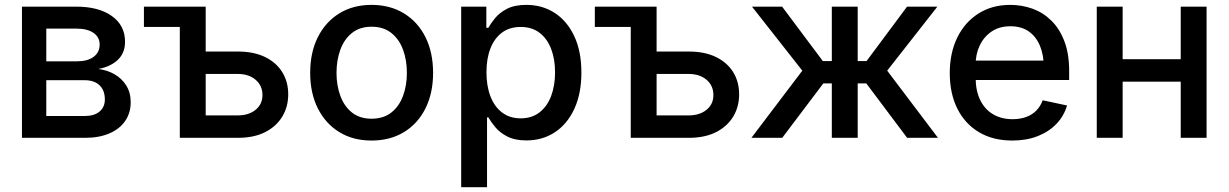

<svg xmlns="http://www.w3.org/2000/svg" viewBox="-20 -570 5081 794"><path d="M70.8 0V-542.5H295.9Q388.2 -542.5 442.6 -503.7Q497.1 -464.8 497.1 -397.5Q497.1 -351.1 467.5 -322.8Q438 -294.4 386.7 -284.7Q423.3 -280.3 453.6 -262.9Q483.9 -245.6 502.2 -216.3Q520.5 -187 520.5 -147Q520.5 -103.5 498 -70.3Q475.6 -37.1 433.1 -18.6Q390.6 0 331.1 0ZM171.4 -90.3H330.6Q369.6 -90.3 391.6 -108.6Q413.6 -127 413.6 -158.7Q413.6 -196.3 391.6 -217.3Q369.6 -238.3 330.6 -238.3H171.4ZM171.4 -316.4H297.4Q342.3 -316.4 367.2 -335Q392.1 -353.5 392.1 -385.7Q392.1 -416.5 366.5 -434.1Q340.8 -451.7 295.9 -451.7H171.4Z M575.2 -458.5V-542.5H767.1V-458.5ZM804.7 -356.9H963.4Q1029.8 -356.9 1076.2 -334.2Q1122.6 -311.5 1147.2 -271.7Q1171.9 -231.9 1171.9 -179.7Q1171.9 -128.4 1147.2 -87.6Q1122.6 -46.9 1076.2 -23.4Q1029.8 0 963.4 0H723.6V-542.5H830.6V-92.8H962.9Q1008.8 -92.8 1037.1 -116Q1065.4 -139.2 1065.4 -176.8Q1065.4 -215.8 1037.1 -240Q1008.8 -264.2 962.9 -264.2H804.7Z M1516.6 11.2Q1439.9 11.2 1383.1 -23.7Q1326.2 -58.6 1294.4 -121.8Q1262.7 -185.1 1262.7 -268.6Q1262.7 -353 1294.4 -416.3Q1326.2 -479.5 1383.1 -514.6Q1439.9 -549.8 1516.6 -549.8Q1593.3 -549.8 1650.6 -514.6Q1708 -479.5 1739.5 -416.3Q1771 -353 1771 -268.6Q1771 -185.1 1739.5 -121.8Q1708 -58.6 1650.6 -23.7Q1593.3 11.2 1516.6 11.2ZM1516.6 -79.1Q1565.9 -79.1 1598.4 -104.7Q1630.9 -130.4 1646.7 -173.6Q1662.6 -216.8 1662.6 -268.6Q1662.6 -321.3 1646.7 -364.5Q1630.9 -407.7 1598.4 -433.6Q1565.9 -459.5 1516.6 -459.5Q1467.8 -459.5 1435.5 -433.6Q1403.3 -407.7 1387.5 -364.5Q1371.6 -321.3 1371.6 -268.6Q1371.6 -216.8 1387.5 -173.6Q1403.3 -130.4 1435.5 -104.7Q1467.8 -79.1 1516.6 -79.1Z M1887.2 204.1V-542.5H1991.2V-455.1H1999.5Q2009.8 -473.6 2027.8 -495.6Q2045.9 -517.6 2076.9 -533.7Q2107.9 -549.8 2156.7 -549.8Q2222.7 -549.8 2273.9 -516.6Q2325.2 -483.4 2354.7 -420.7Q2384.3 -357.9 2384.3 -270Q2384.3 -183.1 2355.2 -120.1Q2326.2 -57.1 2274.9 -23.2Q2223.6 10.7 2156.7 10.7Q2109.4 10.7 2078.1 -5.4Q2046.9 -21.5 2028.6 -43.7Q2010.3 -65.9 1999.5 -84.5H1994.1V204.1ZM2133.3 -80.6Q2179.7 -80.6 2211.4 -105.5Q2243.2 -130.4 2259.3 -173.3Q2275.4 -216.3 2275.4 -271Q2275.4 -325.2 2259.3 -367.4Q2243.2 -409.7 2211.7 -434.1Q2180.2 -458.5 2133.3 -458.5Q2087.4 -458.5 2055.9 -435.1Q2024.4 -411.6 2008.1 -369.6Q1991.7 -327.6 1991.7 -271Q1991.7 -214.4 2008.3 -171.4Q2024.9 -128.4 2056.6 -104.5Q2088.4 -80.6 2133.3 -80.6Z M2439.9 -458.5V-542.5H2631.8V-458.5ZM2669.4 -356.9H2828.1Q2894.5 -356.9 2940.9 -334.2Q2987.3 -311.5 3012 -271.7Q3036.6 -231.9 3036.6 -179.7Q3036.6 -128.4 3012 -87.6Q2987.3 -46.9 2940.9 -23.4Q2894.5 0 2828.1 0H2588.4V-542.5H2695.3V-92.8H2827.6Q2873.5 -92.8 2901.9 -116Q2930.2 -139.2 2930.2 -176.8Q2930.2 -215.8 2901.9 -240Q2873.5 -264.2 2827.6 -264.2H2669.4Z M3087.4 0 3297.9 -277.8 3089.8 -542.5H3214.4L3382.8 -317.4H3419.9V-542.5H3526.9V-317.4H3563.5L3731 -542.5H3856.4L3648.9 -277.8L3858.9 0H3731.4L3562.5 -225.1H3526.9V0H3419.9V-225.1H3384.8L3214.8 0Z M4166.5 11.2Q4086.4 11.2 4028.3 -23.4Q3970.2 -58.1 3939 -120.8Q3907.7 -183.6 3907.7 -267.6Q3907.7 -351.1 3938.7 -414.6Q3969.7 -478 4026.1 -513.9Q4082.5 -549.8 4157.7 -549.8Q4205.6 -549.8 4249.3 -534.2Q4293 -518.6 4327.1 -485.4Q4361.3 -452.1 4381.3 -400.4Q4401.4 -348.6 4401.4 -276.4V-239.3H3966.3V-319.3H4346.2L4296.4 -293Q4296.4 -342.8 4280.5 -380.9Q4264.6 -418.9 4234.1 -440.2Q4203.6 -461.4 4158.2 -461.4Q4112.8 -461.4 4080.8 -439.7Q4048.8 -418 4031.7 -382.1Q4014.6 -346.2 4014.6 -303.2V-250Q4014.6 -194.8 4033.7 -156Q4052.7 -117.2 4087.2 -97.2Q4121.6 -77.1 4167.5 -77.1Q4198.2 -77.1 4222.9 -85.9Q4247.6 -94.7 4265.1 -112.3Q4282.7 -129.9 4292 -155.3L4392.6 -133.8Q4380.4 -90.8 4349.1 -58.1Q4317.9 -25.4 4271.5 -7.1Q4225.1 11.2 4166.5 11.2Z M4889.6 -325.2V-232.4H4594.7V-325.2ZM4622.6 -542.5V0H4515.6V-542.5ZM4969.7 -542.5V0H4862.8V-542.5Z"/></svg>

Font: Inter 16pt Medium
Style: Regular
Weight: 500
Version: Version 4.001;git-66647c0bb